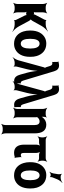

<svg xmlns="http://www.w3.org/2000/svg" viewBox="1071 -1924 1082 3264"><g transform="rotate(90 1612.0 -292.0)"><path d="M244 -172 318 -23C322 -15 325 5 323 10L326 12C328 7 343 0 350 0H398C438 0 493 20 519 39L520 35C494 17 450 -30 427 -74L335 -245C329 -256 312 -276 304 -276V-272C312 -272 329 -292 335 -303L420 -456C444 -499 487 -544 514 -562L513 -566C486 -548 433 -528 393 -528H345C339 -528 324 -534 322 -540L320 -538C322 -532 318 -513 314 -507L230 -347C227 -342 222 -325 224 -320L226 -322C224 -327 209 -330 204 -330C196 -330 182 -326 178 -321L181 -318C186 -323 190 -341 190 -351V-478C190 -502 200 -539 209 -552L208 -554C196 -542 161 -528 138 -528H99C76 -528 41 -542 29 -554L28 -552C37 -539 48 -502 48 -478V-50C48 -26 37 11 28 24L29 26C41 14 76 0 99 0H138C161 0 196 14 208 26L209 24C200 11 190 -26 190 -50V-167C190 -180 184 -204 177 -211L174 -208C180 -201 199 -195 210 -195H211C218 -195 237 -200 239 -205L236 -207C234 -202 240 -180 244 -172Z M499 -269V-259C499 -220 504 -185 514 -152C542 -58 611 10 723 10C759 10 791 3 819 -11C897 -49 946 -134 946 -259V-269C946 -308 942 -343 932 -376C903 -470 834 -538 722 -538C686 -538 656 -531 628 -518C549 -479 499 -394 499 -269ZM805 -269V-259C805 -176 785 -104 723 -104C660 -104 640 -175 640 -259V-269C640 -351 660 -424 722 -424C784 -424 805 -352 805 -269Z M1385 -105C1362 -105 1353 -136 1346 -158L1192 -670C1176 -723 1147 -755 1092 -755C1075 -755 1056 -751 1041 -747C1037 -746 1030 -748 1028 -750L1027 -747C1029 -745 1032 -737 1032 -732L1034 -644C1034 -642 1032 -639 1031 -638L1034 -635C1035 -636 1036 -639 1038 -640C1044 -640 1048 -641 1055 -641C1082 -641 1094 -625 1103 -597L1123 -534C1125 -530 1133 -514 1135 -514V-518C1133 -518 1126 -502 1124 -497L1006 -67C996 -30 969 15 951 32L953 35C971 18 1013 0 1042 0H1077C1088 0 1107 10 1112 18L1114 16C1109 7 1109 -21 1112 -34L1157 -211C1175 -282 1187 -380 1187 -437L1183 -436C1183 -380 1196 -283 1216 -212L1247 -100C1264 -36 1293 9 1357 9C1371 8 1382 7 1392 6C1394 6 1398 8 1399 10L1401 7C1399 5 1398 1 1398 -2L1397 -102C1397 -104 1398 -106 1399 -107L1397 -109C1396 -108 1396 -106 1394 -106V-105Z M1788 -105C1765 -105 1756 -136 1749 -158L1595 -670C1579 -723 1550 -755 1495 -755C1478 -755 1459 -751 1444 -747C1440 -746 1433 -748 1431 -750L1430 -747C1432 -745 1435 -737 1435 -732L1437 -644C1437 -642 1435 -639 1434 -638L1437 -635C1438 -636 1439 -639 1441 -640C1447 -640 1451 -641 1458 -641C1485 -641 1497 -625 1506 -597L1526 -534C1528 -530 1536 -514 1538 -514V-518C1536 -518 1529 -502 1527 -497L1409 -67C1399 -30 1372 15 1354 32L1356 35C1374 18 1416 0 1445 0H1480C1491 0 1510 10 1515 18L1517 16C1512 7 1512 -21 1515 -34L1560 -211C1578 -282 1590 -380 1590 -437L1586 -436C1586 -380 1599 -283 1619 -212L1650 -100C1667 -36 1696 9 1760 9C1774 8 1785 7 1795 6C1797 6 1801 8 1802 10L1804 7C1802 5 1801 1 1801 -2L1800 -102C1800 -104 1801 -106 1802 -107L1800 -109C1799 -108 1799 -106 1797 -106V-105Z M2045 -424C2086 -424 2106 -394 2106 -338V153C2106 177 2095 214 2086 227L2088 229C2100 217 2134 203 2157 203H2196C2219 203 2253 217 2265 229L2266 227C2257 214 2247 177 2247 153V-338C2247 -463 2205 -538 2099 -538C2049 -538 2010 -515 1983 -484C1973 -473 1961 -456 1957 -445L1961 -443C1965 -454 1967 -474 1966 -489V-496C1964 -510 1971 -535 1978 -543L1976 -546C1968 -537 1945 -528 1931 -528H1885C1862 -528 1826 -542 1814 -554L1812 -552C1821 -539 1832 -502 1832 -478V-50C1832 -26 1821 11 1812 24L1814 26C1826 14 1860 0 1883 0H1922C1945 0 1979 14 1991 26L1993 24C1984 11 1973 -26 1973 -50V-362C1973 -366 1972 -383 1969 -385L1967 -382C1969 -380 1976 -387 1978 -390C1993 -410 2015 -424 2045 -424Z M2613 -105C2587 -105 2580 -125 2580 -160V-365C2580 -389 2569 -429 2556 -441L2554 -439C2563 -426 2594 -415 2613 -415H2671C2690 -415 2719 -401 2729 -389L2731 -391C2722 -404 2711 -441 2711 -465V-478C2711 -502 2722 -539 2731 -552L2729 -554C2718 -542 2689 -528 2669 -528H2358C2338 -528 2309 -542 2298 -554L2296 -552C2305 -539 2316 -502 2316 -478V-465C2316 -441 2305 -404 2296 -391L2298 -389C2308 -401 2337 -415 2356 -415H2405C2424 -415 2456 -426 2465 -439L2463 -441C2450 -429 2439 -389 2439 -365V-162C2439 -52 2485 10 2578 10C2606 10 2626 5 2646 -1C2652 -3 2662 -1 2666 1L2667 -2C2664 -5 2660 -14 2659 -21L2650 -104C2650 -109 2652 -115 2653 -117L2651 -120C2644 -107 2631 -105 2613 -105Z M2737 -269V-259C2737 -220 2742 -185 2752 -152C2780 -58 2849 10 2961 10C2997 10 3029 3 3057 -11C3135 -49 3184 -134 3184 -259V-269C3184 -308 3180 -343 3170 -376C3141 -470 3072 -538 2960 -538C2924 -538 2894 -531 2866 -518C2787 -479 2737 -394 2737 -269ZM3043 -269V-259C3043 -176 3023 -104 2961 -104C2898 -104 2878 -175 2878 -259V-269C2878 -351 2898 -424 2960 -424C3022 -424 3043 -352 3043 -269ZM2942 -742 2927 -654C2923 -633 2910 -604 2900 -594L2902 -591C2912 -601 2935 -613 2952 -613H2960C2969 -613 2986 -605 2989 -598L2992 -600C2988 -607 2991 -631 2995 -642L3028 -724C3041 -757 3071 -795 3091 -809L3089 -813C3070 -798 3030 -782 3001 -782H2981C2967 -782 2944 -793 2937 -803L2934 -801C2940 -791 2944 -759 2942 -742Z"/></g></svg>

Font: Asimov
Style: EdgeExtreme
Weight: 500
Designer: Google
Version: Version 2.000980: 2014